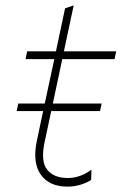

<svg xmlns="http://www.w3.org/2000/svg" viewBox="-20 -685 452 714"><path d="M231 9Q163 9 131.5 -35.8Q100 -80.5 117 -161Q123 -190 129 -218Q135 -246 140.5 -272H42L48 -300H146.5Q157.5 -350 166.2 -392Q175 -434 182 -465H75L81 -494H188Q197 -536 205 -574Q213 -612 222 -654L254 -665Q243.5 -615.5 235.5 -578Q227.5 -540.5 217.5 -494H412L406 -465H211.5L176.5 -300H358L352 -272H170.5L146 -157Q130.5 -84.5 155.5 -53.8Q180.5 -23 232 -23Q278 -23 320 -54L319 -16Q306.5 -7 282.2 1Q258 9 231 9Z"/></svg>

Font: Commissioner Thin
Style: Italic
Weight: 100
Italic angle: -12°
Designer: Kostas Bartsokas
Foundry: Kostas Bartsokas
Version: Version 1.000; ttfautohint (v1.8.3)